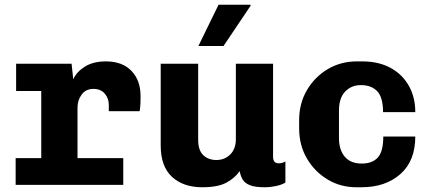

<svg xmlns="http://www.w3.org/2000/svg" viewBox="-20 -780 1840 810"><path d="M46 0V-113H154V-396H48V-511H282L289 -446Q304 -478 339 -499.5Q374 -521 427 -521Q496 -521 534.5 -481Q573 -441 573 -375Q573 -359 572.5 -343.5Q572 -328 569 -311H439V-338Q439 -365 422 -385Q405 -405 374 -405Q342 -405 324.5 -381Q307 -357 307 -327V-113H500V0Z M834 10Q753 10 705.5 -34Q658 -78 658 -166V-511H816V-190Q816 -146 837.5 -125.5Q859 -105 893 -105Q928 -105 951.5 -128.5Q975 -152 975 -193V-511H1132V-119Q1132 -91 1155 -91Q1162 -91 1169 -92.5Q1176 -94 1184 -99V-10Q1171 -1 1145.5 4.5Q1120 10 1097 10Q1055 10 1033.5 1Q1012 -8 1003.5 -23Q995 -38 991 -58Q972 -30 936 -10Q900 10 834 10ZM817 -586 902 -760H1036L1038 -757L923 -586Z M1483 10Q1417 10 1362.5 -22.5Q1308 -55 1275 -111Q1242 -167 1242 -239V-273Q1242 -344 1275 -400Q1308 -456 1363 -488.5Q1418 -521 1485 -521H1508Q1577 -521 1627 -494Q1677 -467 1704.5 -418.5Q1732 -370 1732 -307H1596Q1596 -369 1571.5 -395Q1547 -421 1502 -421Q1463 -421 1436.5 -394Q1410 -367 1410 -313V-198Q1410 -148 1434.5 -119Q1459 -90 1506 -90Q1551 -90 1574 -115.5Q1597 -141 1597 -204H1732Q1732 -101 1669 -45.5Q1606 10 1505 10Z"/></svg>

Font: Chivo Mono
Style: Bold
Weight: 700
Monospace: yes
Designer: Hector Gatti
Foundry: Omnibus-Type
Version: Version 1.008; ttfautohint (v1.8.4.7-5d5b)